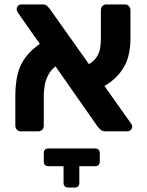

<svg xmlns="http://www.w3.org/2000/svg" viewBox="-20 -591 662 864"><path d="M455 0Q440 0 432.5 -7.5Q425 -15 421 -19L60 -535Q55 -542 55 -550Q55 -558 61 -564.5Q67 -571 76 -571H171Q186 -571 193 -563.5Q200 -556 204 -551L569 -36Q573 -31 574 -27.5Q575 -24 575 -21Q575 -13 568.5 -6.5Q562 0 554 0ZM73 0Q63 0 56 -7.5Q49 -15 49 -26V-158Q49 -211 58.5 -253.5Q68 -296 94 -332Q120 -368 170 -401L240 -300Q212 -281 198.5 -256Q185 -231 181 -205.5Q177 -180 177 -158V-26Q177 -14 170 -7Q163 0 153 0ZM428 -191 360 -291Q397 -309 412 -330Q427 -351 430.5 -373.5Q434 -396 434 -418V-545Q434 -557 441 -564Q448 -571 458 -571H543Q553 -571 560 -563.5Q567 -556 567 -545V-414Q567 -373 556.5 -334Q546 -295 516.5 -259Q487 -223 428 -191ZM199 157Q177 157 177 135V99Q177 77 199 77H407Q429 77 429 99V135Q429 157 407 157ZM288 253Q266 253 266 231V142Q266 125 272 122.5Q278 120 288 120H315Q325 120 331 122.5Q337 125 337 142V231Q337 253 315 253Z"/></svg>

Font: Rubik SemiBold
Style: Regular
Weight: 600
Designer: Hubert and Fischer
Foundry: Hubert and Fischer
Version: Version 2.300;gftools[0.9.30]